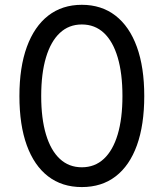

<svg xmlns="http://www.w3.org/2000/svg" viewBox="-20 -757 671 787"><path d="M315.4 9.8Q234.4 9.8 177.2 -34.2Q120.1 -78.1 89.8 -161.4Q59.6 -244.6 59.6 -363.3Q59.6 -481.4 90.1 -564.9Q120.6 -648.4 177.7 -692.9Q234.9 -737.3 315.4 -737.3Q396 -737.3 453.4 -692.9Q510.7 -648.4 541 -564.9Q571.3 -481.4 571.3 -363.3Q571.3 -245.1 541.3 -161.6Q511.2 -78.1 454.1 -34.2Q397 9.8 315.4 9.8ZM315.4 -71.3Q368.7 -71.3 405.8 -106Q442.9 -140.6 462.4 -205.8Q481.9 -271 481.9 -363.3Q481.9 -456.1 462.4 -521.7Q442.9 -587.4 405.8 -622.1Q368.7 -656.7 315.4 -656.7Q262.2 -656.7 225.1 -621.8Q188 -586.9 168.5 -521.5Q148.9 -456.1 148.9 -363.3Q148.9 -271 168.5 -205.8Q188 -140.6 225.1 -106Q262.2 -71.3 315.4 -71.3Z"/></svg>

Font: Inter Variable
Style: Regular
Weight: 400
Designer: Rasmus Andersson
Foundry: rsms
Version: Version 4.001;git-9221beed3